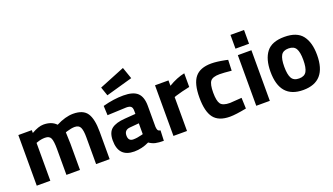

<svg xmlns="http://www.w3.org/2000/svg" viewBox="-67 -1261 3093 1782"><g transform="rotate(-20 1479.0 -370.5)"><path d="M196 0H62V-500H195V-472Q264 -512 313 -512Q394 -512 438 -465Q530 -512 606 -512Q705 -512 743.5 -454.5Q782 -397 782 -271V0H648V-267Q648 -331 634 -361.5Q620 -392 578 -392Q546 -392 500 -378L485 -373Q489 -298 489 -259V0H355V-257Q355 -331 342 -361.5Q329 -392 285 -392Q246 -392 208 -378L196 -374Z M1284 -344V-136Q1286 -112 1292 -102.5Q1298 -93 1317 -89L1313 12Q1262 12 1231.5 5Q1201 -2 1170 -23Q1098 12 1023 12Q868 12 868 -152Q868 -232 911 -265.5Q954 -299 1043 -305L1150 -313V-344Q1150 -375 1136 -386.5Q1122 -398 1091 -398L903 -390L899 -483Q1006 -512 1102.5 -512Q1199 -512 1241.5 -472Q1284 -432 1284 -344ZM1059 -212Q1003 -207 1003 -152Q1003 -97 1052 -97Q1090 -97 1135 -109L1150 -113V-220ZM935 -651 1187 -753 1227 -638 965 -564Z M1412 0V-500H1545V-447Q1629 -497 1705 -512V-377Q1624 -360 1566 -342L1546 -335V0Z M1971 -512Q2023 -512 2104 -496L2131 -490L2127 -384Q2048 -392 2010 -392Q1941 -392 1918.5 -362.5Q1896 -333 1896 -251Q1896 -169 1918.5 -138.5Q1941 -108 2011 -108L2127 -116L2131 -9Q2024 12 1968 12Q1857 12 1808.5 -50.5Q1760 -113 1760 -251Q1760 -389 1810 -450.5Q1860 -512 1971 -512Z M2230 0V-500H2364V0ZM2230 -564V-700H2364V-564Z M2922 -251Q2922 12 2692 12Q2462 12 2462 -251Q2462 -375 2515 -443.5Q2568 -512 2692 -512Q2816 -512 2869 -443.5Q2922 -375 2922 -251ZM2618.5 -138Q2639 -102 2692 -102Q2745 -102 2765.5 -138Q2786 -174 2786 -251Q2786 -328 2765.5 -363Q2745 -398 2692 -398Q2639 -398 2618.5 -363Q2598 -328 2598 -251Q2598 -174 2618.5 -138Z"/></g></svg>

Font: Titillium Web
Style: Bold
Weight: 700
Version: Version 1.001;PS 57.000;hotconv 1.0.70;makeotf.lib2.5.55311